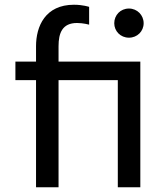

<svg xmlns="http://www.w3.org/2000/svg" viewBox="-20 -790 696 810"><path d="M227 0V-452H477V0H572V-530H227V-595C227 -651 243 -693 305 -693C331 -693 356 -686 356 -686V-761C356 -761 330 -770 292 -770C171 -770 132 -679 132 -595V-530H45V-452H132V0ZM524 -631C559 -631 586 -658 586 -692C586 -726 559 -754 524 -754C488 -754 462 -726 462 -692C462 -659 488 -631 524 -631Z"/></svg>

Font: Be Vietnam Pro
Style: Regular
Weight: 400
Designer: Lam Bao, Tony Le, Vietanh Nguyen
Foundry: Yellow Type Foundry
Version: Version 1.002